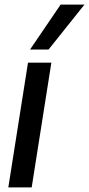

<svg xmlns="http://www.w3.org/2000/svg" viewBox="-20 -810 385 830"><path d="M117 0H16L101 -539H202ZM110 -596 242 -790H345L190 -596Z"/></svg>

Font: Georama ExtraCondensed Thin Medium
Style: Italic
Weight: 500
Italic angle: -9°
Version: Version 1.001